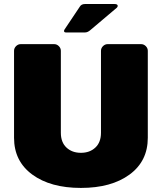

<svg xmlns="http://www.w3.org/2000/svg" viewBox="-20 -920 807 957"><path d="M308.3 -758.3Q299.2 -758.3 299.2 -765.8Q299.2 -770 302.5 -774.2L378.3 -887.5Q385.8 -900 404.2 -900H550Q566.7 -900 566.7 -890.8Q566.7 -885.8 562.5 -881.7L428.3 -768.3Q415.8 -758.3 404.2 -758.3ZM50 -233.3V-666.7Q50 -680 60 -690Q70 -700 83.3 -700H250Q263.3 -700 273.3 -690Q283.3 -680 283.3 -666.7V-258.3Q283.3 -210.8 311.2 -184.6Q339.2 -158.3 383.3 -158.3Q427.5 -158.3 455.4 -184.6Q483.3 -210.8 483.3 -258.3V-666.7Q483.3 -680 493.3 -690Q503.3 -700 516.7 -700H683.3Q696.7 -700 706.7 -690Q716.7 -680 716.7 -666.7V-233.3Q716.7 -116.7 625.8 -50Q535 16.7 383.3 16.7Q231.7 16.7 140.8 -50Q50 -116.7 50 -233.3Z"/></svg>

Font: BoonTook Mon
Style: Regular
Weight: 400
Designer: Sungsit Sawaiwan
Foundry: FontUni
Version: Version 3.0